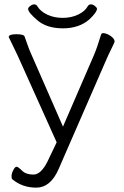

<svg xmlns="http://www.w3.org/2000/svg" viewBox="-20 -859 569 881"><path d="M383 -831Q388 -839 397 -839Q406 -839 415.5 -831.5Q425 -824 425 -819Q425 -803 390 -770Q343 -729 269 -729Q195 -729 152 -765.5Q109 -802 109 -818Q109 -824 118.5 -831.5Q128 -839 137 -839Q146 -839 151 -831Q165 -807 196.5 -792Q228 -777 267.5 -777Q307 -777 338.5 -792Q370 -807 383 -831ZM20 -689Q20 -702 55 -702Q90 -702 93 -691Q98 -678 106 -654.5Q114 -631 121 -616L269 -278L411 -606Q426 -641 444 -701Q446 -707 454.5 -707Q463 -707 476 -701Q505 -686 506 -668Q505 -663 491.5 -636Q478 -609 469 -588L248 -81Q211 2 146.5 2Q82 2 36 -37Q33 -39 33 -51Q33 -63 41 -78.5Q49 -94 56 -94Q63 -94 81 -76Q99 -58 133.5 -58Q168 -58 198 -118L240 -206L61 -604Q38 -653 29.5 -669.5Q21 -686 20 -689ZM476 -701V-702Q476 -702 476 -701Z"/></svg>

Font: LXGW WenKai Lite Light
Style: Regular
Weight: 300
Designer: LXGW / Fontworks Inc.
Foundry: LXGW / Fontworks Inc.
Version: Version 1.511; March 25, 2025